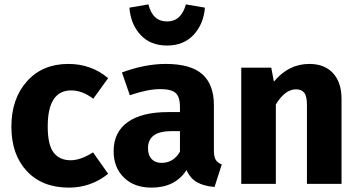

<svg xmlns="http://www.w3.org/2000/svg" viewBox="-20 -840 1634 877"><path d="M292 -548Q397 -548 474 -483L406 -389Q356 -427 305 -427Q198 -427 198 -262Q198 -178 225 -143Q252 -108 303 -108Q348 -108 405 -144L474 -46Q395 17 295 17Q173 17 102.5 -58.5Q32 -134 32 -261Q32 -389 103 -468.5Q174 -548 292 -548Z M571 -805 658 -820Q677 -742 743 -742Q808 -742 829 -820L916 -805Q910 -730 864.5 -681Q819 -632 743 -632Q667 -632 622 -680.5Q577 -729 571 -805ZM957 -154Q957 -124 965.5 -110Q974 -96 993 -89L960 14Q911 10 880 -7.5Q849 -25 832 -63Q780 17 672 17Q593 17 546 -29Q499 -75 499 -149Q499 -236 563 -282Q627 -328 748 -328H802V-351Q802 -398 782 -415.5Q762 -433 712 -433Q655 -433 573 -405L537 -509Q642 -548 737 -548Q851 -548 904 -501Q957 -454 957 -360ZM718 -96Q772 -96 802 -147V-241H763Q656 -241 656 -163Q656 -131 672.5 -113.5Q689 -96 718 -96Z M1393 -548Q1462 -548 1501 -506Q1540 -464 1540 -388V0H1382V-361Q1382 -401 1369.5 -416.5Q1357 -432 1332 -432Q1282 -432 1240 -363V0H1082V-531H1219L1231 -467Q1298 -548 1393 -548Z"/></svg>

Font: FiraGO
Style: Bold
Weight: 700
Designer: bBox Type
Foundry: bBox Type GmbH
Version: Version 1.001;PS 001.001;hotconv 1.0.88;makeotf.lib2.5.64775